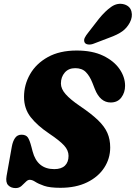

<svg xmlns="http://www.w3.org/2000/svg" viewBox="-20 -975 712 1007"><path d="M296.5 10Q241 10 211 -0.5Q181 -11 165 -21.5Q149 -32 136 -32Q125.5 -32 115.2 -21.2Q105 -10.5 92.5 0.5Q80 11.5 62 11.5Q37.5 11.5 23 -3.5Q8.5 -18.5 14.5 -52L42 -206Q47 -234 59 -251.2Q71 -268.5 92.5 -268.5Q115.5 -268.5 125.5 -254.8Q135.5 -241 145 -204L151 -181Q175.5 -88 264.5 -88Q301.5 -88 320.5 -106.2Q339.5 -124.5 339.5 -157.5Q339.5 -186.5 316.2 -212Q293 -237.5 238.5 -274Q176.5 -315.5 141.2 -360.2Q106 -405 106 -467Q106 -530.5 137.8 -586Q169.5 -641.5 231.2 -675.8Q293 -710 382 -710Q464.5 -710 521 -682.8Q577.5 -655.5 606.8 -613.2Q636 -571 636 -525Q636 -490 616.5 -463.8Q597 -437.5 560.5 -437.5Q505.5 -437.5 477.5 -508L464.5 -541Q450.5 -576.5 430.2 -597Q410 -617.5 374.5 -617.5Q339.5 -617.5 319.5 -594.2Q299.5 -571 299.5 -537Q299.5 -509 324.5 -480.8Q349.5 -452.5 399 -419Q459 -378.5 493.8 -345Q528.5 -311.5 543.2 -277.8Q558 -244 558 -201.5Q558 -143.5 526.5 -95.2Q495 -47 436.5 -18.5Q378 10 296.5 10ZM498.5 -876Q531.5 -917 564 -939.5Q596.5 -962 632 -952Q662.5 -942.5 669.5 -914.5Q676.5 -886.5 661 -857Q646 -828.5 621.5 -810.8Q597 -793 552.5 -777L470 -745.5Q455.5 -740 442 -741.8Q428.5 -743.5 423.5 -753Q418.5 -764.5 424.5 -776.8Q430.5 -789 441.5 -802.5Z"/></svg>

Font: Fraunces 144pt S100 Black
Style: Italic
Weight: 900
Italic angle: -16°
Version: Version 1.000; ttfautohint (v1.8.3)